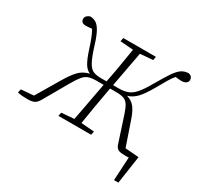

<svg xmlns="http://www.w3.org/2000/svg" viewBox="-186 -899 1328 1296"><g transform="rotate(30 478.0 -250.5)"><path d="M832 7Q792 7 777 -3Q762 -13 754 -41L692 -231Q678 -274 664 -296Q650 -318 628.5 -326Q607 -334 568 -334H521L517 -312Q504 -243 492.5 -174Q481 -105 470 -36L572 -28L566 0H311L317 -28L415 -36L471 -334H419Q379 -334 355.5 -326Q332 -318 313.5 -296Q295 -274 270 -231L161 -41Q146 -14 128.5 -3.5Q111 7 71 7Q26 7 -4 0L2 -28L100 -36L208 -218Q243 -277 273.5 -309Q304 -341 353 -353Q326 -364 307 -395Q288 -426 267 -491Q251 -541 239.5 -569.5Q228 -598 214 -623Q202 -622 191 -620.5Q180 -619 169 -619Q145 -619 136.5 -628.5Q128 -638 128 -651Q128 -665 138 -675Q148 -685 163 -689Q193 -688 214 -672Q235 -656 253.5 -617.5Q272 -579 293 -508Q314 -444 332.5 -413Q351 -382 374.5 -373Q398 -364 433 -364H476Q490 -432 501.5 -501Q513 -570 524 -638L422 -646L428 -674H682L677 -646L578 -638L527 -364H571Q612 -364 641 -375Q670 -386 697 -417Q724 -448 758 -508Q799 -579 825 -617.5Q851 -656 874.5 -672Q898 -688 930 -689Q960 -682 960 -653Q960 -638 947 -628.5Q934 -619 910 -619Q899 -619 888 -620.5Q877 -622 865 -623Q846 -601 829 -571.5Q812 -542 784 -493Q744 -423 713.5 -391.5Q683 -360 645 -349Q686 -337 709 -306.5Q732 -276 751 -218L813 -37L919 -29L887 188H853L863 6Q856 7 848 7Q840 7 832 7Z"/></g></svg>

Font: Source Serif Pro Light
Style: Italic
Weight: 300
Italic angle: -12°
Designer: Frank Grießhammer
Foundry: Adobe Systems Incorporated
Version: Version 3.001;hotconv 1.0.111;makeotfexe 2.5.65597